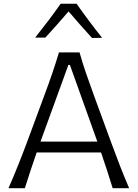

<svg xmlns="http://www.w3.org/2000/svg" viewBox="-20 -988 723 1008"><path d="M24.5 0Q50 -57.5 75.2 -120.8Q100.5 -184 122 -242L212.5 -486.5Q237 -552 255.2 -605.5Q273.5 -659 289.5 -713H397.5Q413 -658 431.2 -605Q449.5 -552 473.5 -486L563.5 -240.5Q585 -181.5 609.2 -119.2Q633.5 -57 658 0H571.5Q557.5 -45.5 542 -93.5Q526.5 -141.5 510.5 -187.5H172.5Q156.5 -141 140.5 -93.2Q124.5 -45.5 110.5 0ZM199.5 -263.5Q196 -254 192.5 -244.5H491Q488 -252 485.5 -260L347 -647H339ZM463 -788.5Q431.5 -823 400.8 -858Q370 -893 340 -928Q281 -859 218 -790.5H164.5Q200 -835 233.5 -879.2Q267 -923.5 298.5 -968.5H382Q413.5 -923.5 447 -878.8Q480.5 -834 516 -789.5Z"/></svg>

Font: Commissioner Flair Light
Style: Regular
Weight: 300
Designer: Kostas Bartsokas
Foundry: Kostas Bartsokas
Version: Version 1.000; ttfautohint (v1.8.3)